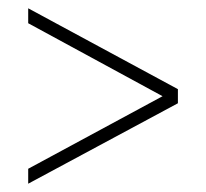

<svg xmlns="http://www.w3.org/2000/svg" viewBox="-20 -523 497 463"><path d="M409 -274 48 -80V-116L372 -291L48 -467V-503L409 -308Z"/></svg>

Font: Georama ExtraLight
Style: Regular
Weight: 250
Version: Version 1.001